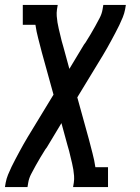

<svg xmlns="http://www.w3.org/2000/svg" viewBox="-45 -540 565 775"><path d="M-25 215 -22 197Q-19 181 -12.5 165Q-6 149 1.5 133.5Q9 118 17 103Q25 88 33 73Q41 58 49.5 43Q58 28 67 13L171 -158L124 -328Q117 -356 109.5 -384Q102 -412 98 -440H47V-520H188L185 -502Q183 -488 184 -475Q185 -462 187 -449.5Q189 -437 192 -424.5Q195 -412 198 -399.5Q201 -387 204 -374.5Q207 -362 211 -350L235 -262L294 -360Q296 -362 297 -364Q298 -366 300 -368Q310 -384 320 -400.5Q330 -417 339 -433.5Q348 -450 357 -467Q366 -484 369 -502L372 -520H463L460 -502Q457 -486 450.5 -470Q444 -454 436.5 -438.5Q429 -423 421 -408Q413 -393 405 -378Q397 -363 388.5 -348Q380 -333 371 -318L267 -147L314 23Q321 51 328.5 79Q336 107 340 135H391V215H250L253 197Q255 183 254 170Q253 157 251 144.5Q249 132 246 119.5Q243 107 240 94.5Q237 82 234 69.5Q231 57 227 45L203 -43L144 55Q142 57 141 59Q140 61 138 63Q128 79 118 95.5Q108 112 99 128.5Q90 145 81 162Q72 179 69 197L66 215Z"/></svg>

Font: Iosevka Curly Slab Medium
Style: Italic
Weight: 500
Italic angle: -9°
Monospace: yes
Designer: Belleve Invis
Foundry: Belleve Invis
Version: Version 22.1.2; ttfautohint (v1.8.4)